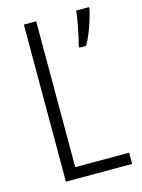

<svg xmlns="http://www.w3.org/2000/svg" viewBox="-110 -779 624 843"><g transform="rotate(-15 202.0 -357.0)"><path d="M83 0V-714H139V-51H384V0ZM379 -705Q375 -685 366 -656Q357 -627 345.5 -599Q334 -571 322 -553H292V-564Q295 -573 299.5 -592.5Q304 -612 308.5 -635.5Q313 -659 316.5 -680Q320 -701 321 -714H379Z"/></g></svg>

Font: Noto Sans Georgian Condensed Light
Style: Regular
Weight: 300
Width: 3
Designer: Monotype Design Team, Akaki Razmadze
Foundry: Google LLC
Version: Version 2.005; ttfautohint (v1.8.4.7-5d5b)